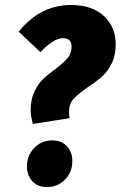

<svg xmlns="http://www.w3.org/2000/svg" viewBox="-20 -732 484 770"><path d="M444 -555Q444 -510 428.5 -478.5Q413 -447 390.5 -426.5Q368 -406 333 -383Q293 -355 275 -335.5Q257 -316 257 -285Q257 -270 259 -258L112 -235Q103 -267 103 -289Q103 -332 117 -362.5Q131 -393 150.5 -412.5Q170 -432 202 -455Q236 -481 251.5 -499.5Q267 -518 267 -545Q267 -579 232 -579Q196 -579 142 -523L55 -605Q141 -712 265 -712Q350 -712 397 -667.5Q444 -623 444 -555ZM88 -64Q88 -108 117 -138.5Q146 -169 190 -169Q227 -169 248.5 -145.5Q270 -122 270 -86Q270 -42 241 -12Q212 18 168 18Q131 18 109.5 -5.5Q88 -29 88 -64Z"/></svg>

Font: Fira Sans Extra Condensed ExtraBold
Style: Italic
Weight: 800
Width: 3
Italic angle: -8°
Designer: Carrois Corporate & Edenspiekermann AG
Foundry: Carrois Corporate GbR & Edenspiekermann AG
Version: Version 4.203